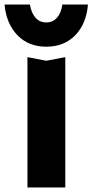

<svg xmlns="http://www.w3.org/2000/svg" viewBox="-58 -827 408 847"><path d="M-38 -807H74Q80 -770 98.5 -749Q117 -728 146 -728Q175 -728 193.5 -749Q212 -770 217 -807H330Q323 -722 274 -671.5Q225 -621 146 -621Q68 -621 19 -671.5Q-30 -722 -38 -807ZM63 -575 146 -559 230 -575V0H63Z"/></svg>

Font: Unbounded Medium
Style: Regular
Weight: 500
Designer: Luke Prowse, Jean-Baptiste Morizot, Fátima Lázaro, Florian Runge
Foundry: NaN
Version: Version 1.700